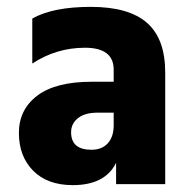

<svg xmlns="http://www.w3.org/2000/svg" viewBox="-20 -536 556 559"><path d="M192 3Q118 3 76.5 -39Q35 -81 35 -149Q35 -217 88.5 -257.5Q142 -298 247 -298H311V-333Q311 -397 227.5 -397Q144 -397 74 -351V-482Q134 -516 244.5 -516Q355 -516 408 -469.5Q461 -423 461 -325V0H318V-62Q286 3 192 3ZM246 -100Q277 -100 294 -119Q311 -138 311 -171V-208H264Q227 -208 207 -192Q187 -176 187 -151Q187 -100 246 -100Z"/></svg>

Font: Hind Colombo
Style: Bold
Weight: 700
Designer: Jyotish Sonowal, Aditi Pimprikar
Foundry: Indian Type Foundry
Version: Version 1.000;PS 1.0;hotconv 1.0.86;makeotf.lib2.5.63406; tt